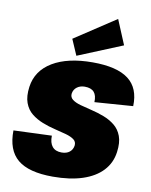

<svg xmlns="http://www.w3.org/2000/svg" viewBox="-105 -1075 915 1160"><g transform="rotate(10 352.5 -494.5)"><path d="M300 9Q152 9 84 -47.5Q16 -104 18 -225L252 -234Q251 -190 270 -167Q289 -144 327 -144Q357 -144 375.5 -158.5Q394 -173 398 -198Q401 -222 383 -235.5Q365 -249 333 -258Q301 -267 262.5 -276Q224 -285 186 -300Q148 -315 118 -339Q88 -363 73.5 -402.5Q59 -442 67 -501Q81 -602 173.5 -657.5Q266 -713 419 -713Q568 -713 638.5 -659.5Q709 -606 705 -495L470 -478Q472 -519 454 -539.5Q436 -560 397 -560Q369 -560 349.5 -545.5Q330 -531 326 -506Q323 -483 341 -469Q359 -455 391 -446Q423 -437 461.5 -428Q500 -419 538 -404.5Q576 -390 606 -366Q636 -342 650.5 -303Q665 -264 657 -205Q648 -137 603 -89Q558 -41 481.5 -16Q405 9 300 9ZM587 -847 314 -735 272 -832 524 -998Z"/></g></svg>

Font: Pathway Extreme SemiCondensed Black
Style: Italic
Weight: 900
Width: 4
Italic angle: -8°
Version: Version 1.001;gftools[0.9.26]